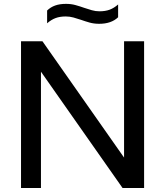

<svg xmlns="http://www.w3.org/2000/svg" viewBox="-20 -948 832 968"><path d="M86 0V-740H194L605.5 -153.5V-740H706.5V0H598L186.5 -586.5V0ZM480 -828Q454 -828 431.8 -834.2Q409.5 -840.5 388.5 -848Q369 -854.5 350.2 -859.8Q331.5 -865 311.5 -865Q282 -865 260 -856.8Q238 -848.5 217.5 -830.5V-895Q235 -912 258 -920.2Q281 -928.5 313 -928.5Q339 -928.5 361.2 -922.2Q383.5 -916 404.5 -908.5Q424 -902 442.8 -896.5Q461.5 -891 481.5 -891Q511 -891 533 -899.2Q555 -907.5 575.5 -925.5V-861Q541 -828 480 -828Z"/></svg>

Font: Encode Sans Semi Expanded Medium
Style: Regular
Weight: 500
Width: 6
Designer: Multiple Designers
Foundry: Impallari Type
Version: Version 3.000; ttfautohint (v1.8.3) -l 8 -r 50 -G 200 -x 14 